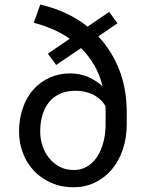

<svg xmlns="http://www.w3.org/2000/svg" viewBox="-20 -791 626 821"><path d="M400.4 -635.3Q458 -574.2 490 -492.4Q522 -410.6 522 -309.1V-261.2Q522 -201.2 504.9 -151.1Q487.8 -101.1 457.3 -65.4Q426.8 -29.8 385 -10Q343.3 9.8 293.9 9.8Q242.7 9.8 200 -8.8Q157.2 -27.3 126.5 -59.3Q95.7 -91.3 78.6 -134.8Q61.5 -178.2 61.5 -228Q61.5 -284.2 77.9 -330.3Q94.2 -376.5 123.5 -408.9Q152.8 -441.4 192.9 -459.2Q232.9 -477.1 280.3 -477.1Q321.8 -477.1 357.2 -461.7Q392.6 -446.3 418.9 -421.4Q406.2 -472.7 382.6 -512.9Q358.9 -553.2 326.7 -585.4L220.2 -513.2L184.6 -561.5L278.3 -625.5Q243.7 -649.4 205.1 -666Q166.5 -682.6 124.5 -693.8L152.3 -771.5Q210.4 -758.3 261.2 -734.6Q312 -710.9 354.5 -677.2L446.8 -740.2L482.4 -691.4ZM431.6 -310.1Q431.6 -316.9 431.4 -323.7Q431.2 -330.6 430.7 -337.4Q423.8 -350.1 412.4 -361.8Q400.9 -373.5 384.8 -382.8Q368.7 -392.1 347.9 -397.5Q327.1 -402.8 301.8 -402.8Q265.6 -402.8 237.8 -390.6Q210 -378.4 190.9 -355.7Q171.9 -333 161.9 -300.5Q151.9 -268.1 151.9 -228Q151.9 -197.8 161.4 -168.5Q170.9 -139.2 189.2 -116Q207.5 -92.8 234.4 -78.4Q261.2 -64 295.9 -64Q327.1 -64 352.3 -78.9Q377.4 -93.8 395 -120.1Q412.6 -146.5 422.1 -182.6Q431.6 -218.8 431.6 -261.2Z"/></svg>

Font: RobotoDraft
Style: Regular
Weight: 400
Designer: Google
Foundry: Google
Version: Version 2.000988-w1; 2014